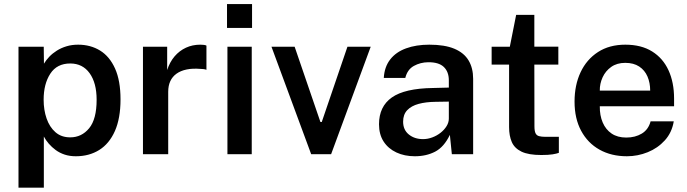

<svg xmlns="http://www.w3.org/2000/svg" viewBox="-20 -742 3308 924"><path d="M69 161V-517H190.5L191.5 -435.5Q201.5 -452.5 217.2 -469Q233 -485.5 253.8 -498.5Q274.5 -511.5 300 -519.2Q325.5 -527 356 -527Q415.5 -527 461.5 -498.8Q507.5 -470.5 533.8 -412Q560 -353.5 560 -264Q560 -172.5 533 -111.5Q506 -50.5 457.5 -20.2Q409 10 345 10Q315.5 10 291.2 2Q267 -6 248 -20Q229 -34 214.8 -50.5Q200.5 -67 191 -85V161ZM318 -81Q373 -81 409 -124.8Q445 -168.5 445 -262Q445 -343 411.2 -389.8Q377.5 -436.5 318 -436.5Q254 -436.5 222 -387.2Q190 -338 190 -262Q190 -213 204.2 -171.8Q218.5 -130.5 246.8 -105.8Q275 -81 318 -81Z M668 0V-517H784.5V-405Q797 -443.5 820.2 -470.8Q843.5 -498 875 -512.5Q906.5 -527 943.5 -527Q952.5 -527 961 -526Q969.5 -525 973.5 -522.5V-406Q968 -408.5 959.2 -409.5Q950.5 -410.5 944 -410.5Q906.5 -413.5 877.8 -407.5Q849 -401.5 829.2 -387.2Q809.5 -373 799.5 -351.2Q789.5 -329.5 789.5 -300.5V0Z M1191.5 -517V0H1074.5V-517ZM1193 -722.5V-607.5H1072.5V-722.5Z M1764 -517 1573.5 0H1477.5L1286.5 -517H1398L1522 -155H1528.5L1652 -517Z M1976.5 10Q1927 10 1887.8 -8.2Q1848.5 -26.5 1826.2 -60.8Q1804 -95 1804 -144Q1804 -229.5 1865.8 -273Q1927.5 -316.5 2063 -318.5L2140 -320.5V-355.5Q2140 -396.5 2115.8 -419.8Q2091.5 -443 2040.5 -442.5Q2003 -442 1971.8 -424.8Q1940.5 -407.5 1930.5 -367H1827Q1830 -420 1857.8 -455.8Q1885.5 -491.5 1934 -509.2Q1982.5 -527 2046 -527Q2120 -527 2166.5 -507.5Q2213 -488 2235 -451.2Q2257 -414.5 2257 -362.5V0H2154.5L2145 -93Q2117 -34.5 2074.2 -12.2Q2031.5 10 1976.5 10ZM2016 -72.5Q2038.5 -72.5 2060.5 -80.8Q2082.5 -89 2100.5 -103.2Q2118.5 -117.5 2129.2 -135Q2140 -152.5 2140 -171.5V-253L2076.5 -252Q2029.5 -251.5 1994.5 -242Q1959.5 -232.5 1939.8 -211.8Q1920 -191 1920 -156.5Q1920 -117 1947.5 -94.8Q1975 -72.5 2016 -72.5Z M2667 -431H2551.5L2552 -134.5Q2552 -111.5 2557.2 -100.8Q2562.5 -90 2574.2 -86.8Q2586 -83.5 2606 -83.5H2669.5V-6.5Q2659.5 -2.5 2639.2 0.8Q2619 4 2585 4Q2523.5 4 2489.8 -12.2Q2456 -28.5 2443 -58.5Q2430 -88.5 2430 -130V-431H2346V-517H2433.5L2464 -670.5H2551.5V-517.5H2667Z M2866.5 -230.5Q2866 -186.5 2880.5 -152.5Q2895 -118.5 2923.5 -99.2Q2952 -80 2994 -80Q3037 -80 3068.8 -99.2Q3100.5 -118.5 3111 -158H3222.5Q3213.5 -104 3179.5 -66.5Q3145.5 -29 3097.2 -9.5Q3049 10 2997 10Q2922 10 2865.2 -21.8Q2808.5 -53.5 2776.8 -112.5Q2745 -171.5 2745 -253Q2745 -332.5 2774 -394.2Q2803 -456 2857.8 -491.5Q2912.5 -527 2989.5 -527Q3066 -527 3118.2 -494.5Q3170.5 -462 3197.2 -403.8Q3224 -345.5 3224 -267.5V-230.5ZM2866.5 -306H3109Q3109 -343.5 3096 -373.8Q3083 -404 3056.2 -421.8Q3029.5 -439.5 2989 -439.5Q2949 -439.5 2921.5 -420Q2894 -400.5 2880 -369.8Q2866 -339 2866.5 -306Z"/></svg>

Font: Public Sans SemiBold
Style: Regular
Weight: 600
Designer: The Public Sans Project Authors: Dan O. Williams and USWDS (Libre Franklin designed by Pablo Impallari and Rodrigo Fuenz
Version: Version 1.007